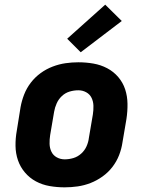

<svg xmlns="http://www.w3.org/2000/svg" viewBox="-20 -795 640 823"><path d="M257 8Q224 8 192.5 2.5Q161 -3 134 -17.5Q107 -32 87 -55.5Q67 -79 57 -108Q47 -137 46.5 -169.5Q46 -202 52 -235L68 -335Q73 -363 83.5 -390Q94 -417 112 -440.5Q130 -464 154 -481.5Q178 -499 205.5 -509.5Q233 -520 260.5 -524Q288 -528 316 -528Q349 -528 380.5 -522.5Q412 -517 439.5 -502.5Q467 -488 487 -464.5Q507 -441 516.5 -412Q526 -383 526.5 -350.5Q527 -318 522 -285L505 -185Q501 -157 490.5 -130Q480 -103 462 -79.5Q444 -56 419.5 -38.5Q395 -21 368 -10.5Q341 0 313 4Q285 8 257 8ZM257 -112Q276 -112 294.5 -117.5Q313 -123 328 -136.5Q343 -150 351 -168Q359 -186 361 -204L378 -304Q381 -323 380.5 -341.5Q380 -360 372.5 -375.5Q365 -391 349.5 -399.5Q334 -408 316 -408Q297 -408 278.5 -402.5Q260 -397 245.5 -383.5Q231 -370 223 -352Q215 -334 212 -316L195 -216Q192 -197 192.5 -178.5Q193 -160 200.5 -144.5Q208 -129 223.5 -120.5Q239 -112 257 -112ZM326 -571 268 -629 431 -775 502 -705Z"/></svg>

Font: Iosevka Aile Heavy
Style: Italic
Weight: 900
Italic angle: -9°
Designer: Belleve Invis
Foundry: Belleve Invis
Version: Version 31.1.0; ttfautohint (v1.8.4)